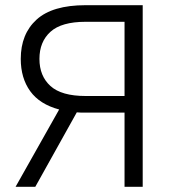

<svg xmlns="http://www.w3.org/2000/svg" viewBox="-20 -720 660 740"><path d="M208 -298Q133 -318 96.5 -368.5Q60 -419 60 -493Q60 -589 121 -644.5Q182 -700 310 -700H530V0H460V-286H310Q301 -286 292.5 -286Q284 -286 276 -287L116 0H40ZM132 -493Q132 -427 174.5 -388.5Q217 -350 310 -350H460V-636H310Q217 -636 174.5 -597.5Q132 -559 132 -493Z"/></svg>

Font: PT Root UI Web
Style: Regular
Weight: 400
Designer: Vitaly Kuzmin
Foundry: ParaType Ltd.
Version: Version 1.000W